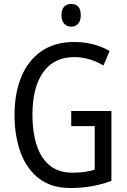

<svg xmlns="http://www.w3.org/2000/svg" viewBox="-20 -935 640 965"><path d="M338 -377H540V-26Q492 -8 441 1Q390 10 334 10Q239 10 177 -37Q115 -84 84 -167.5Q53 -251 53 -358Q53 -466 87 -548.5Q121 -631 188 -677.5Q255 -724 353 -724Q403 -724 447.5 -712.5Q492 -701 531 -679L500 -606Q466 -626 429 -637Q392 -648 353 -648Q252 -648 197.5 -572.5Q143 -497 143 -357Q143 -274 163.5 -208Q184 -142 228.5 -104.5Q273 -67 345 -67Q379 -67 406 -71Q433 -75 456 -82V-301H338ZM338 -915Q386 -915 386 -858Q386 -831 373 -816Q360 -801 338 -801Q316 -801 302.5 -816Q289 -831 289 -858Q289 -887 302 -901Q315 -915 338 -915Z"/></svg>

Font: Noto Sans Hebrew Condensed
Style: Regular
Weight: 400
Width: 3
Designer: Monotype Design Team
Foundry: Monotype Imaging Inc.
Version: Version 2.004; ttfautohint (v1.8.4.7-5d5b)